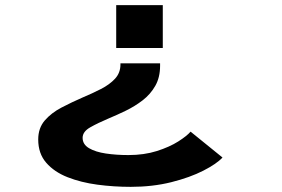

<svg xmlns="http://www.w3.org/2000/svg" viewBox="-20 -520 1097 746"><path d="M612.5 -333.5H431.5V-500H612.5ZM602 -274V-264.5Q602 -219 583.2 -186.2Q564.5 -153.5 534.2 -130.2Q504 -107 469 -90Q434 -73 401.5 -59.5Q360 -42 330.5 -25.2Q301 -8.5 301 15.5Q301 41 326 55.8Q351 70.5 391.5 76.5Q432 82.5 479 82.5Q540 82.5 589.5 66.8Q639 51 672.8 29.5Q706.5 8 720.5 -8.5L844.5 92Q822 116.5 770.2 143Q718.5 169.5 645.8 187.8Q573 206 488 206Q422 206 358.2 197.5Q294.5 189 242.5 168.5Q190.5 148 159.5 112.2Q128.5 76.5 128.5 22Q128.5 -22.5 154 -52Q179.5 -81.5 219.2 -102.2Q259 -123 300.5 -141Q338.5 -157 372.2 -174.2Q406 -191.5 427 -214.2Q448 -237 448 -269.5V-274Z"/></svg>

Font: Trispace Expanded
Style: Bold
Weight: 700
Width: 7
Designer: Tyler Finck
Foundry: Etcetera Type Company
Version: Version 1.210; ttfautohint (v1.8.3)